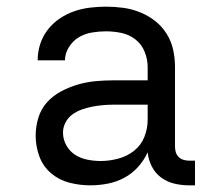

<svg xmlns="http://www.w3.org/2000/svg" viewBox="-20 -548 640 576"><path d="M251 8H250Q219 8 188 0Q157 -8 133 -28.5Q109 -49 98 -79Q87 -109 87 -141Q87 -168 95 -194.5Q103 -221 121 -241Q139 -261 163.5 -274Q188 -287 214 -294.5Q240 -302 266.5 -304.5Q293 -307 321 -307H423V-347Q423 -370 414 -392.5Q405 -415 386.5 -429.5Q368 -444 345 -449Q322 -454 298 -454Q277 -454 256 -450.5Q235 -447 217 -436.5Q199 -426 187 -407Q175 -388 175 -367H93Q93 -392 100.5 -415.5Q108 -439 123 -458.5Q138 -478 158.5 -492Q179 -506 202 -514Q225 -522 249.5 -525Q274 -528 298 -528Q324 -528 350 -524.5Q376 -521 400.5 -511Q425 -501 445.5 -485Q466 -469 480 -446.5Q494 -424 499.5 -398.5Q505 -373 505 -347V-108Q505 -99 507.5 -91Q510 -83 516 -77Q522 -71 530.5 -68.5Q539 -66 547 -66H565V8H547Q525 8 503.5 3Q482 -2 464 -15Q446 -28 435.5 -48.5Q425 -69 423 -91Q412 -67 394 -47Q376 -27 352.5 -14.5Q329 -2 303 3Q277 8 251 8ZM282 -65Q308 -65 334.5 -72Q361 -79 382 -95.5Q403 -112 413 -137Q423 -162 423 -189V-234H321Q304 -234 288 -232.5Q272 -231 256.5 -228Q241 -225 225.5 -219.5Q210 -214 197 -204.5Q184 -195 176.5 -180.5Q169 -166 169 -150Q169 -130 179 -112Q189 -94 205.5 -83.5Q222 -73 242 -69Q262 -65 282 -65Z"/></svg>

Font: Iosevka Plex Etoile
Style: Regular
Weight: 400
Designer: Belleve Invis
Foundry: Belleve Invis
Version: Version 25.1.1; ttfautohint (v1.8.4)